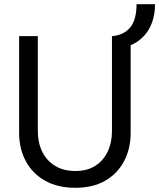

<svg xmlns="http://www.w3.org/2000/svg" viewBox="-20 -877 758 914"><path d="M339 17Q255 17 195 -16.5Q135 -50 103 -109.5Q71 -169 71 -245V-705H160V-253Q160 -198 181 -155Q202 -112 242 -87.5Q282 -63 339 -63Q395 -63 433.5 -87.5Q472 -112 492.5 -155Q513 -198 513 -253V-705H602V-245Q602 -169 570.5 -109.5Q539 -50 480.5 -16.5Q422 17 339 17ZM513 -705Q568 -709 599 -745.5Q630 -782 630 -857H718Q718 -811 705 -773.5Q692 -736 668.5 -709.5Q645 -683 614.5 -667.5Q584 -652 548 -648Z"/></svg>

Font: TikTok Sans 24pt
Style: Regular
Weight: 400
Version: Version 4.000